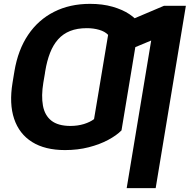

<svg xmlns="http://www.w3.org/2000/svg" viewBox="-20 -757 970 981"><path d="M657.4 -431.4 600.8 -90.8Q575.8 -65.3 532.9 -42.3Q489.9 -19.2 433.7 -4.7Q377.4 9.8 312.3 9.8Q210.1 9.8 144.1 -31.4Q78.1 -72.7 52.2 -149.9Q26.3 -227.1 44.1 -334.6L52.1 -383.4L210 -384.8L201.4 -334.6Q190.3 -266.9 199.4 -217.3Q208.4 -167.7 242.3 -140.7Q276.3 -113.8 339.5 -113.5Q377.6 -113.6 409.2 -123.4Q440.7 -133.3 460.5 -148.4L508 -431.4ZM691.4 -636.7 635.9 -302 485.9 -300.2 532.4 -578.9Q516.2 -596.1 486.8 -604.6Q457.3 -613.2 423.6 -613.1Q374.5 -613.1 338.4 -598.7Q302.2 -584.3 277.1 -556.2Q252 -528.2 235.9 -487.2Q219.8 -446.2 211.1 -393L202.3 -339.8L45.5 -340.4L53.7 -393Q71.9 -502 123.7 -578.9Q175.5 -655.8 256.1 -696.5Q336.6 -737.3 439.8 -737.3Q504.1 -737.3 554.9 -722.7Q605.8 -708 640.5 -685Q675.2 -661.9 691.4 -636.7ZM929.7 -727.5 775.4 204.1H627.3L752.5 -550L584 -479.7L611.1 -639.6L818.2 -727.5Z"/></svg>

Font: Inter Tight
Style: Italic
Weight: 400
Italic angle: -9.39999°
Designer: Rasmus Andersson
Foundry: rsms
Version: Version 3.002